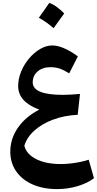

<svg xmlns="http://www.w3.org/2000/svg" viewBox="-20 -948 666 1321"><path d="M250 -193.8Q105 -247.6 105 -355.5Q105 -406.2 125.5 -455.8Q146 -505.4 180.2 -545.9Q214.4 -586.4 256.1 -610.8Q297.9 -635.3 340.3 -635.3Q376.5 -635.3 421.6 -615.7Q466.8 -596.2 515.6 -560.1L456.1 -443.4Q419.4 -466.3 390.4 -476.1Q361.3 -485.8 328.1 -485.8Q273.4 -485.8 239.3 -456.8Q205.1 -427.7 205.1 -381.3Q205.1 -295.4 412.1 -295.4Q461.9 -295.4 530.3 -301.8L514.6 -158.2Q423.3 -153.8 346.7 -125.5Q270 -97.2 217.8 -50.8Q165.5 -4.4 147.5 54.7Q161.6 112.3 228.5 146.5Q295.4 180.7 399.9 180.7Q430.2 180.7 465.1 176.8Q500 172.9 533 166Q565.9 159.2 590.3 150.9L626.5 277.8Q583 312 514.6 332.5Q446.3 353 372.6 353Q276.4 353 203.9 320.8Q131.3 288.6 91.1 230.5Q50.8 172.4 50.8 95.7Q50.8 6.8 103 -68.8Q155.3 -144.5 250 -193.8ZM319.3 -928.2Q346.7 -918 372.3 -898.9Q397.9 -879.9 421.9 -855.5Q385.3 -804.2 348.6 -753.9Q326.2 -773.9 301 -792Q275.9 -810.1 247.1 -825.7Q265.6 -852.1 283.7 -877.4Q301.8 -902.8 319.3 -928.2Z"/></svg>

Font: Pinar DS1 Bold
Style: Regular
Weight: 700
Designer: Amin Abedi
Version: Version 3.000